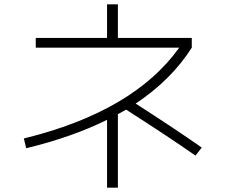

<svg xmlns="http://www.w3.org/2000/svg" viewBox="-20 -813 1040 886"><path d="M145 -638H474V-793H524V-638H865V-593Q770 -444 606 -335Q790 -217 911 -132L882 -95Q759 -181 562 -307Q550 -300 524 -286V53H474V-260Q312 -180 101 -129L90 -174Q596 -298 807 -593H145Z"/></svg>

Font: M PLUS 1p Light
Style: Regular
Weight: 300
Version: Version 1.061